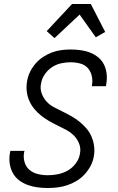

<svg xmlns="http://www.w3.org/2000/svg" viewBox="-20 -930 590 962"><path d="M219 12Q193 12 167 8.5Q141 5 117 -4Q93 -13 74 -28Q55 -43 43.5 -64.5Q32 -86 28.5 -112Q25 -138 30 -165L32 -174H103L101 -168Q96 -142 103 -118Q110 -94 127.5 -79Q145 -64 169.5 -58Q194 -52 220 -52Q244 -52 269.5 -57Q295 -62 318.5 -75Q342 -88 359 -110.5Q376 -133 380 -157Q386 -184 377.5 -207.5Q369 -231 352.5 -248.5Q336 -266 314 -278Q292 -290 270 -300.5Q248 -311 227 -323Q206 -335 187 -350Q168 -365 152.5 -383.5Q137 -402 127 -424.5Q117 -447 114 -472.5Q111 -498 116 -525Q120 -548 131 -570.5Q142 -593 158.5 -612Q175 -631 196.5 -645Q218 -659 241 -667.5Q264 -676 287.5 -679Q311 -682 334 -682Q360 -682 385 -678.5Q410 -675 432.5 -666Q455 -657 473.5 -641.5Q492 -626 502 -604.5Q512 -583 514.5 -558Q517 -533 512 -507L511 -498H440L441 -504Q445 -528 439.5 -551Q434 -574 419 -590Q404 -606 381 -612Q358 -618 334 -618Q311 -618 287 -613Q263 -608 241.5 -594Q220 -580 205 -558.5Q190 -537 186 -513Q180 -487 188.5 -463Q197 -439 213 -421.5Q229 -404 251 -392.5Q273 -381 295.5 -370Q318 -359 339 -347Q360 -335 378.5 -320Q397 -305 413 -286.5Q429 -268 438.5 -245.5Q448 -223 451.5 -197.5Q455 -172 450 -146Q446 -122 434 -99Q422 -76 404 -56.5Q386 -37 363.5 -23.5Q341 -10 317 -2Q293 6 268 9Q243 12 219 12ZM253 -739 214 -774 341 -910H435L507 -770L460 -743L379 -857Z"/></svg>

Font: Lode
Style: Italic
Weight: 400
Italic angle: -11°
Monospace: yes
Designer: Belleve Invis
Foundry: Belleve Invis
Version: Version 29.2.0; ttfautohint (v1.8.3)